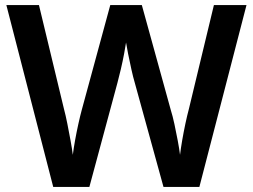

<svg xmlns="http://www.w3.org/2000/svg" viewBox="-20 -734 993 754"><path d="M948 -714 763 0H622L509 -410Q503 -430 496 -461.5Q489 -493 483 -523Q477 -553 475 -567Q473 -553 467.5 -523.5Q462 -494 454.5 -462Q447 -430 441 -408L331 0H189L5 -714H133L231 -307Q238 -281 244.5 -248Q251 -215 257 -182.5Q263 -150 266 -126Q269 -151 275 -184Q281 -217 288 -248.5Q295 -280 301 -302L413 -714H537L651 -301Q658 -279 665 -246.5Q672 -214 678 -182Q684 -150 687 -126Q690 -151 695.5 -183Q701 -215 708 -248Q715 -281 722 -307L820 -714Z"/></svg>

Font: Noto Sans Malayalam SemiBold
Style: Regular
Weight: 600
Designer: Jelle Bosma - Monotype Design Team
Foundry: Monotype Imaging Inc.
Version: Version 2.104; ttfautohint (v1.8.4.7-5d5b)